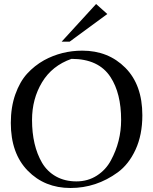

<svg xmlns="http://www.w3.org/2000/svg" viewBox="-20 -927 765 959"><path d="M391 -674Q521 -674 606 -588.5Q691 -503 691 -351Q691 -253 657 -179.5Q623 -106 568 -66Q461 12 332 12Q203 12 118.5 -74.5Q34 -161 34 -313Q34 -392 56.5 -455.5Q79 -519 115.5 -559Q152 -599 200 -626Q288 -674 391 -674ZM534 -126Q585 -220 585 -328Q585 -461 532 -542Q473 -633 337 -633Q240 -599 190 -516Q140 -433 140 -328Q140 -200 190 -114Q216 -70 260 -45.5Q304 -21 361.5 -21Q419 -21 464 -50Q509 -79 534 -126ZM328 -719H288L460 -907L516 -857Z"/></svg>

Font: Belleza
Style: Regular
Weight: 400
Designer: Eduardo Rodriguez Tunni
Foundry: Eduardo Rodriguez Tunni
Version: Version 1.001